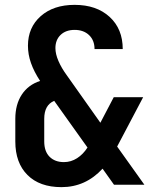

<svg xmlns="http://www.w3.org/2000/svg" viewBox="-20 -760 640 790"><path d="M233 10Q143 10 93 -40Q43 -90 43 -178V-271Q43 -330 69.5 -370.5Q96 -411 145 -427Q120 -465 107.5 -500.5Q95 -536 95 -572Q95 -647 147.5 -693.5Q200 -740 287 -740Q377 -740 431 -690.5Q485 -641 485 -558H369Q369 -594 346.5 -615.5Q324 -637 287 -637Q251 -637 229.5 -616.5Q208 -596 208 -562Q208 -538 220.5 -509Q233 -480 255 -450L393 -255L448 -360H569L462 -157L574 0H449L402 -66Q332 10 233 10ZM243 -93Q272 -93 297 -109Q322 -125 340 -153L203 -345Q162 -328 162 -271V-178Q162 -137 184 -115Q206 -93 243 -93Z"/></svg>

Font: Tiny
Style: Bold
Weight: 700
Monospace: yes
Designer: Philipp Nurullin, Konstantin Bulenkov
Foundry: JetBrains
Version: Version 2.251; ttfautohint (v1.8.4.7-5d5b)